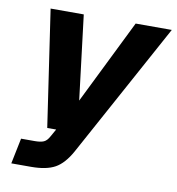

<svg xmlns="http://www.w3.org/2000/svg" viewBox="-78 -607 763 827"><g transform="rotate(10 303.5 -193.0)"><path d="M26 150 49 38H109Q134 38 148 32Q162 26 173 5L191 -27H152L77 -536H222L267 -167L449 -536H607L286 52Q255 108 217 129Q179 150 112 150Z"/></g></svg>

Font: Geist
Style: Bold Italic
Weight: 700
Italic angle: -12°
Designer: Basement.studio, Andrés Briganti, Mateo Zaragoza
Foundry: Basement.studio, Vercel, Andrés Briganti, Guido Ferreyra, Mateo Zaragoza
Version: Version 1.500; ttfautohint (v1.8.4.7-5d5b)